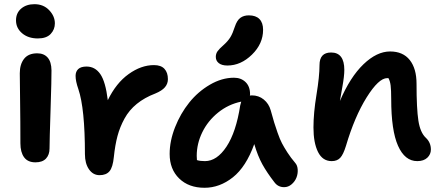

<svg xmlns="http://www.w3.org/2000/svg" viewBox="-20 -807 2098 914"><path d="M160.2 -624Q114.3 -624 85.2 -648.7Q56.2 -673.3 56.2 -710Q56.2 -745.1 80.8 -766.1Q105.5 -787.1 144 -787.1Q187 -787.1 214.1 -758.5Q241.2 -730 241.2 -695.8Q241.2 -666.5 221.2 -645.3Q201.2 -624 160.2 -624ZM148.9 -34.2Q112.3 -34.2 94.7 -58.3Q77.1 -82.5 77.1 -125Q77.1 -228.5 75.7 -325.2Q74.2 -421.9 74.2 -458Q74.2 -501 94.7 -527.1Q115.2 -553.2 157.2 -553.2Q189 -553.2 206.8 -533Q224.6 -512.7 225.1 -472.2Q225.6 -435.1 220.7 -284.9Q215.8 -134.8 215.8 -100.1Q215.8 -70.3 199 -52.2Q182.1 -34.2 148.9 -34.2Z M384.3 -73.2Q384.3 -290.5 353 -382.8Q339.8 -420.4 339.8 -445.8Q339.8 -466.3 352.5 -478.3Q365.2 -490.2 392.1 -490.2Q432.6 -490.2 457.5 -454.3Q482.4 -418.5 493.2 -330.1Q532.7 -411.6 592.3 -454.3Q651.9 -497.1 712.9 -497.1Q746.6 -497.1 762.9 -479.2Q779.3 -461.4 779.3 -430.2Q779.3 -408.2 765.1 -391.6Q751 -375 719.2 -361.8Q668 -342.3 631.3 -312.5Q594.7 -282.7 572.8 -242.7Q550.8 -202.6 539.3 -159.4Q527.8 -116.2 522 -60.1Q517.1 -10.3 501.2 8.3Q485.4 26.9 454.1 26.9Q422.9 26.9 403.6 -1Q384.3 -28.8 384.3 -73.2Z M1062.5 -495.1Q1036.1 -495.1 1021.7 -506.3Q1007.3 -517.6 1007.3 -536.1Q1007.3 -551.3 1015.6 -563Q1023.9 -574.7 1043.5 -591.8Q1065.4 -611.3 1076.7 -629.9Q1087.9 -648.4 1097.7 -679.2Q1107.9 -710 1124 -721.9Q1140.1 -733.9 1164.6 -733.9Q1197.8 -733.9 1215.1 -716.3Q1232.4 -698.7 1232.4 -665Q1232.4 -598.6 1179.4 -546.9Q1126.5 -495.1 1062.5 -495.1ZM953.6 86.9Q878.4 86.9 833 42.7Q787.6 -1.5 787.6 -74.2Q787.6 -136.2 813.5 -201.7Q839.4 -267.1 880.9 -318.8Q922.4 -370.6 979.2 -403.8Q1036.1 -437 1093.8 -437Q1127.4 -437 1148.9 -416.3Q1170.4 -395.5 1170.4 -358.9Q1170.4 -354 1169.4 -352.1Q1170.9 -352.1 1174.1 -352.5Q1177.2 -353 1178.7 -353Q1211.4 -353 1235.6 -333.3Q1259.8 -313.5 1268.6 -282.2Q1280.3 -240.2 1285.4 -223.4Q1290.5 -206.5 1301.5 -175Q1312.5 -143.6 1322.3 -125Q1332 -106.4 1348.1 -81.3Q1364.3 -56.2 1384.8 -32.2Q1396 -20 1397.2 0.2Q1398.4 20.5 1391.1 38.8Q1383.8 57.1 1367.9 70.6Q1352.1 84 1332.5 84Q1303.7 84 1286.6 61Q1251 15.1 1229 -24.7Q1207 -64.5 1190.4 -121.1Q1151.4 -12.7 1088.6 37.1Q1025.9 86.9 953.6 86.9ZM916.5 -64.9Q916.5 -50.8 917.5 -44.9Q931.6 -40 955.6 -40Q1012.7 -40 1058.3 -109.1Q1104 -178.2 1123.5 -305.2Q1124.5 -311 1128.4 -323.2Q1066.9 -310.5 1018.1 -271Q969.2 -231.4 942.9 -177.2Q916.5 -123 916.5 -64.9Z M1966.3 -40Q1907.2 -40 1874.8 -113Q1842.3 -186 1842.3 -335Q1842.3 -378.4 1839.6 -399.9Q1836.9 -421.4 1829.1 -435.1H1823.2Q1782.7 -435.1 1725.3 -343.3Q1668 -251.5 1627 -112.8Q1614.3 -71.3 1599.6 -55.7Q1585 -40 1559.1 -40Q1515.6 -40 1493.9 -83.5Q1472.2 -127 1472.2 -200.2Q1472.2 -269 1486.6 -356.2Q1501 -443.4 1501 -497.1Q1501 -557.1 1556.2 -557.1Q1619.1 -557.1 1619.1 -474.1Q1619.1 -444.3 1609.9 -394Q1600.6 -343.8 1598.1 -326.2Q1647 -440.4 1710.4 -501.2Q1773.9 -562 1836.9 -562Q1898.4 -562 1930.7 -521.2Q1962.9 -480.5 1962.9 -408.2Q1962.9 -289.6 1971.7 -232.7Q1980.5 -175.8 2007.3 -150.9Q2031.2 -128.4 2031.2 -95.2Q2031.2 -72.3 2014.2 -56.2Q1997.1 -40 1966.3 -40Z"/></svg>

Font: Shantell Sans Bouncy
Style: Regular
Weight: 600
Designer: Stephen Nixon, Anya Danilova, Shantell Martin
Foundry: Arrow Type
Version: Version 1.006;[9816181b4]